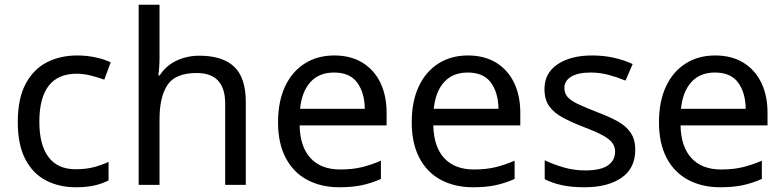

<svg xmlns="http://www.w3.org/2000/svg" viewBox="-20 -780 3309 810"><path d="M300 10Q229 10 173.5 -19Q118 -48 86.5 -109Q55 -170 55 -265Q55 -364 88 -426Q121 -488 177.5 -517Q234 -546 306 -546Q347 -546 385 -537.5Q423 -529 447 -517L420 -444Q396 -453 364 -461Q332 -469 304 -469Q146 -469 146 -266Q146 -169 184.5 -117.5Q223 -66 299 -66Q343 -66 376.5 -75Q410 -84 438 -97V-19Q411 -5 378.5 2.5Q346 10 300 10Z M653 -537Q653 -497 648 -462H654Q680 -503 724.5 -524Q769 -545 821 -545Q919 -545 968 -498.5Q1017 -452 1017 -349V0H930V-343Q930 -472 810 -472Q720 -472 686.5 -421.5Q653 -371 653 -277V0H565V-760H653Z M1390 -546Q1459 -546 1508.5 -516Q1558 -486 1584.5 -431.5Q1611 -377 1611 -304V-251H1244Q1246 -160 1290.5 -112.5Q1335 -65 1415 -65Q1466 -65 1505.5 -74.5Q1545 -84 1587 -102V-25Q1546 -7 1506 1.5Q1466 10 1411 10Q1335 10 1276.5 -21Q1218 -52 1185.5 -113.5Q1153 -175 1153 -264Q1153 -352 1182.5 -415Q1212 -478 1265.5 -512Q1319 -546 1390 -546ZM1389 -474Q1326 -474 1289.5 -433.5Q1253 -393 1246 -321H1519Q1518 -389 1487 -431.5Q1456 -474 1389 -474Z M1954 -546Q2023 -546 2072.5 -516Q2122 -486 2148.5 -431.5Q2175 -377 2175 -304V-251H1808Q1810 -160 1854.5 -112.5Q1899 -65 1979 -65Q2030 -65 2069.5 -74.5Q2109 -84 2151 -102V-25Q2110 -7 2070 1.5Q2030 10 1975 10Q1899 10 1840.5 -21Q1782 -52 1749.5 -113.5Q1717 -175 1717 -264Q1717 -352 1746.5 -415Q1776 -478 1829.5 -512Q1883 -546 1954 -546ZM1953 -474Q1890 -474 1853.5 -433.5Q1817 -393 1810 -321H2083Q2082 -389 2051 -431.5Q2020 -474 1953 -474Z M2660 -148Q2660 -70 2602 -30Q2544 10 2446 10Q2390 10 2349.5 1Q2309 -8 2278 -24V-104Q2310 -88 2355.5 -74.5Q2401 -61 2448 -61Q2515 -61 2545 -82.5Q2575 -104 2575 -140Q2575 -160 2564 -176Q2553 -192 2524.5 -208Q2496 -224 2443 -244Q2391 -264 2354 -284Q2317 -304 2297 -332Q2277 -360 2277 -404Q2277 -472 2332.5 -509Q2388 -546 2478 -546Q2527 -546 2569.5 -536.5Q2612 -527 2649 -510L2619 -440Q2585 -454 2548 -464Q2511 -474 2472 -474Q2418 -474 2389.5 -456.5Q2361 -439 2361 -409Q2361 -387 2374 -371.5Q2387 -356 2417.5 -341.5Q2448 -327 2499 -307Q2550 -288 2586 -268Q2622 -248 2641 -219.5Q2660 -191 2660 -148Z M2997 -546Q3066 -546 3115.5 -516Q3165 -486 3191.5 -431.5Q3218 -377 3218 -304V-251H2851Q2853 -160 2897.5 -112.5Q2942 -65 3022 -65Q3073 -65 3112.5 -74.5Q3152 -84 3194 -102V-25Q3153 -7 3113 1.5Q3073 10 3018 10Q2942 10 2883.5 -21Q2825 -52 2792.5 -113.5Q2760 -175 2760 -264Q2760 -352 2789.5 -415Q2819 -478 2872.5 -512Q2926 -546 2997 -546ZM2996 -474Q2933 -474 2896.5 -433.5Q2860 -393 2853 -321H3126Q3125 -389 3094 -431.5Q3063 -474 2996 -474Z"/></svg>

Font: Noto Sans Limbu
Style: Regular
Weight: 400
Designer: Monotype Design Team
Foundry: Monotype Imaging Inc.
Version: Version 2.004; ttfautohint (v1.8.4.7-5d5b)